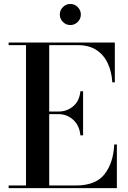

<svg xmlns="http://www.w3.org/2000/svg" viewBox="-20 -969 658 989"><path d="M288.1 -894.1Q288.1 -916.3 304.1 -932.5Q320 -948.6 342.2 -948.6Q364.4 -948.6 380.4 -932.5Q396.4 -916.3 396.4 -894.1Q396.4 -871.9 380.4 -856Q364.4 -840 342.2 -840Q320 -840 304.1 -856Q288.1 -871.9 288.1 -894.1ZM394 -272Q389.5 -322.5 357.2 -351.8Q325 -381 282.5 -381H233.5V-13.5H370.5Q473 -13.5 518.5 -71.8Q564 -130 568.5 -225H582V0H24.5V-13.5H114V-736.5H24.5V-750H571.5V-545H558.5Q555.5 -598.5 535.5 -642Q515.5 -685.5 477.2 -711Q439 -736.5 380.5 -736.5H233.5V-394.5H282.5Q325 -394.5 357.2 -421.8Q389.5 -449 394 -499H408V-272Z"/></svg>

Font: Bodoni* 16 Medium
Style: Regular
Weight: 500
Version: Version 2.2